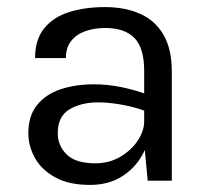

<svg xmlns="http://www.w3.org/2000/svg" viewBox="-20 -510 590 542"><path d="M397 0 387 -105V-310Q387 -374.5 359.5 -402.8Q332 -431 277 -431Q246 -431 220.8 -422Q195.5 -413 180.8 -394.2Q166 -375.5 166 -346H79Q79 -398 104.5 -429.8Q130 -461.5 174.8 -475.8Q219.5 -490 277 -490Q332 -490 374.5 -471.5Q417 -453 441 -412.8Q465 -372.5 465 -308V0ZM234 12Q175 12 136.5 -9Q98 -30 79 -63.5Q60 -97 60 -134Q60 -182.5 84.2 -213Q108.5 -243.5 150.5 -257.8Q192.5 -272 245 -272Q282.5 -272 320.2 -264.5Q358 -257 394 -244V-195Q364 -207 326.2 -214Q288.5 -221 257 -221Q209 -221 176 -201.2Q143 -181.5 143 -134Q143 -99 168.2 -74Q193.5 -49 249 -49Q288 -49 319.2 -67.2Q350.5 -85.5 368.8 -113Q387 -140.5 387 -168H406Q406 -120 385.2 -79Q364.5 -38 326 -13Q287.5 12 234 12Z"/></svg>

Font: Karla
Style: Regular
Weight: 400
Designer: Jonathan Pinhorn
Version: Version 2.004;gftools[0.9.33]